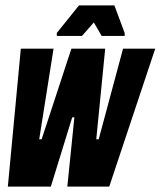

<svg xmlns="http://www.w3.org/2000/svg" viewBox="-20 -690 594 710"><path d="M9 0 57 -510H178L125 -175H134L244 -510H369L336 -175H345L435 -510H554L384 0H229L255 -256H247L168 0ZM190 -557V-568L272 -670H403L441 -568V-557H356L327 -607L283 -557Z"/></svg>

Font: Saira Ultra Condensed Black
Style: Italic
Weight: 900
Width: 1
Italic angle: -12°
Designer: Hector Gatti with collaboration of the Omnibus-Type team
Foundry: Omnibus-Type
Version: Version 1.001; ttfautohint (v1.8)